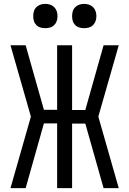

<svg xmlns="http://www.w3.org/2000/svg" viewBox="-20 -968 665 988"><path d="M34 0 139 -368 34 -735H112L206 -403H274V-735H351V-402H419L513 -735H591L486 -368L591 0H513L419 -332H351V0H274V-333H206L112 0ZM413 -823Q400 -823 388 -826.5Q376 -830 367 -839Q358 -848 354.5 -860Q351 -872 351 -885Q351 -898 354.5 -910Q358 -922 367 -931Q376 -940 388 -944Q400 -948 413 -948Q426 -948 438 -944Q450 -940 459 -931Q468 -922 472 -910Q476 -898 476 -885Q476 -872 472 -860Q468 -848 459 -839Q450 -830 438 -826.5Q426 -823 413 -823ZM213 -823Q200 -823 188 -826.5Q176 -830 167 -839Q158 -848 154.5 -860Q151 -872 151 -885Q151 -898 154.5 -910Q158 -922 167 -931Q176 -940 188 -944Q200 -948 213 -948Q226 -948 238 -944Q250 -940 259 -931Q268 -922 272 -910Q276 -898 276 -885Q276 -872 272 -860Q268 -848 259 -839Q250 -830 238 -826.5Q226 -823 213 -823Z"/></svg>

Font: Zed Sans
Style: Regular
Weight: 400
Designer: Belleve Invis
Foundry: Belleve Invis
Version: Version 1.0.0; ttfautohint (v1.8.4)